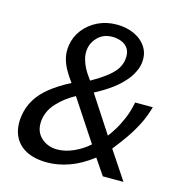

<svg xmlns="http://www.w3.org/2000/svg" viewBox="-109 -834 894 938"><g transform="rotate(15 338.5 -364.5)"><path d="M212.7 5Q145.4 5 102.8 -18.7Q60.1 -42.3 42.4 -84.3Q24.6 -126.3 32.4 -181.7Q39.3 -228.9 62.8 -267.1Q86.2 -305.4 127.2 -338Q168.1 -370.5 227.2 -401.1Q204.8 -431 189.7 -458.7Q174.6 -486.4 168.4 -514.7Q162.2 -543 166.9 -575Q173.6 -619.8 201.4 -655.8Q229.2 -691.8 272.2 -712.9Q315.1 -734 367.9 -734Q418.4 -734 458.5 -715Q498.5 -696 519.5 -661.4Q540.4 -626.9 533.4 -579.9Q529.7 -554.7 511.7 -523.2Q493.8 -491.7 453.9 -456.2Q414 -420.8 344.2 -384L465.2 -198.6Q476.2 -212.1 493.2 -239.2Q510.3 -266.3 526.7 -304.4Q543.1 -342.5 552.1 -389.3H641.5Q627 -337.9 604.7 -294.8Q582.3 -251.8 555.8 -214.4Q529.3 -177.1 502.1 -143.1L597.4 0H492.9L438.4 -80.4Q379.7 -35.3 322.7 -15.1Q265.7 5 212.7 5ZM243.3 -69.1Q282.5 -69.1 324.7 -87.7Q367 -106.3 401.4 -137.2L264.5 -344.9Q211.7 -316.3 174.5 -275.7Q137.2 -235.1 132.3 -183.8Q127.5 -131.2 160.6 -100.2Q193.8 -69.1 243.3 -69.1ZM311.7 -435.7Q364.8 -465.9 394.1 -490Q423.5 -514.1 435.9 -535.3Q448.4 -556.5 451.3 -577.8Q456.3 -611.7 444.1 -632.2Q431.8 -652.7 409.4 -661.8Q386.9 -670.9 361.2 -670.6Q317.7 -670 290.2 -643.2Q262.8 -616.3 257.8 -580.5Q254.4 -555.8 260.8 -531.6Q267.2 -507.4 278 -487.4Q288.8 -467.4 298 -455.1Z"/></g></svg>

Font: Public Sans Thin
Style: Italic
Weight: 100
Italic angle: -8°
Designer: The Public Sans project authors (U.S. Web Design System). Libre Franklin designed by Pablo Impallari and Rodrigo Fuenzal
Version: Version 2.000